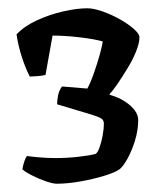

<svg xmlns="http://www.w3.org/2000/svg" viewBox="-20 -790 388 464"><path d="M117 -346Q108 -346 90.5 -352Q73 -358 56.5 -366.5Q40 -375 34 -381Q36 -392 39 -400.5Q42 -409 45 -413Q59 -411 78 -409.5Q97 -408 114 -408Q141 -408 168.5 -411Q196 -414 211 -418Q216 -421 220.5 -433.5Q225 -446 228 -462Q231 -478 231 -492Q231 -501 221.5 -505.5Q212 -510 188 -517Q164 -524 118 -538Q118 -548 120.5 -560Q123 -572 130 -581L191 -576Q198 -588 206.5 -612Q215 -636 221.5 -659.5Q228 -683 228 -690Q206 -696 171 -700Q136 -704 107 -704L90 -609Q83 -607 70.5 -606Q58 -605 52 -605Q42 -624 33 -651.5Q24 -679 20 -707Q39 -727 69.5 -741Q100 -755 133 -762.5Q166 -770 191 -770Q206 -770 227.5 -762.5Q249 -755 269.5 -743.5Q290 -732 303.5 -720Q317 -708 317 -700Q317 -686 309 -666Q301 -646 288.5 -625.5Q276 -605 264.5 -588Q253 -571 245 -563V-561Q266 -555 281.5 -545Q297 -535 305.5 -523.5Q314 -512 314 -500Q314 -475 306 -449.5Q298 -424 287.5 -405.5Q277 -387 269 -381Q258 -373 231.5 -365Q205 -357 174 -351.5Q143 -346 117 -346Z"/></svg>

Font: Texturina Medium 12pt Medium
Style: Regular
Weight: 500
Version: Version 1.002